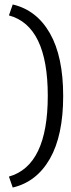

<svg xmlns="http://www.w3.org/2000/svg" viewBox="-20 -756 319 860"><path d="M20 35Q194 -14 194 -327Q194 -640 20 -687L37 -736Q144 -711 203.5 -607Q263 -503 263 -326Q263 -149 203.5 -45Q144 59 37 84Z"/></svg>

Font: Pavanam
Style: Regular
Weight: 400
Designer: Tharique Azeez
Foundry: Tharique Azeez
Version: Version 1.86; ttfautohint (v1.3) -l 8 -r 50 -G 200 -x 14 -D 